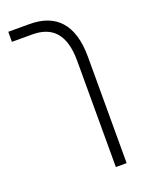

<svg xmlns="http://www.w3.org/2000/svg" viewBox="-155 -659 722 970"><g transform="rotate(-20 206.0 -174.0)"><path d="M294 240H352V-331C352 -509 271 -588 131 -588H17V-534H126C232 -534 294 -476 294 -331Z"/></g></svg>

Font: Noto Sans Hebrew Condensed Light
Style: Regular
Weight: 300
Width: 3
Designer: Monotype Design Team
Foundry: Monotype Imaging Inc.
Version: Version 2.004